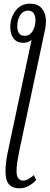

<svg xmlns="http://www.w3.org/2000/svg" viewBox="-20 -785 270 1045"><path d="M85 240Q51 240 30.5 220Q10 200 10 148Q10 121 14 90.5Q18 60 25 30L152 -568Q143 -560 131 -556Q119 -552 107 -552Q73 -552 54.5 -575Q36 -598 36 -638Q36 -689 65 -727Q94 -765 143 -765Q187 -765 208.5 -738Q230 -711 230 -671Q230 -657 228 -641.5Q226 -626 222 -609L84 41Q78 72 74 98Q70 124 70 147Q70 175 80.5 186.5Q91 198 106 198Q120 198 135.5 189Q151 180 164 168L177 195Q158 215 135 227.5Q112 240 85 240ZM114 -590Q142 -590 157.5 -615.5Q173 -641 173 -675Q173 -698 163.5 -712.5Q154 -727 134 -727Q105 -727 89.5 -701.5Q74 -676 74 -642Q74 -618 83.5 -604Q93 -590 114 -590Z"/></svg>

Font: Noto Serif ExtraCondensed Light
Style: Italic
Weight: 300
Width: 2
Italic angle: -12°
Designer: Monotype Design Team
Foundry: Monotype Imaging Inc.
Version: Version 2.014; ttfautohint (v1.8.4.7-5d5b)